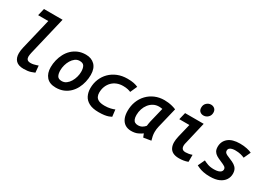

<svg xmlns="http://www.w3.org/2000/svg" viewBox="-1 -1595 3362 2423"><g transform="rotate(30 1680.0 -383.5)"><path d="M308 12Q233 12 196.5 -25Q160 -62 160 -130Q160 -150 163 -173Q166 -196 172 -220L279 -667H131L156 -771H427L294 -211Q291 -197 288.5 -181.5Q286 -166 286 -154Q286 -129 299.5 -112.5Q313 -96 351 -96Q372 -96 393 -101Q414 -106 431 -111.5Q448 -117 455 -120L464 -21Q453 -15 412 -1.5Q371 12 308 12Z M779 14Q688 14 642 -38.5Q596 -91 596 -179Q596 -230 608.5 -281.5Q621 -333 645 -379Q669 -425 706 -460.5Q743 -496 792.5 -517Q842 -538 904 -538Q986 -538 1035 -488.5Q1084 -439 1084 -345Q1084 -294 1072 -242Q1060 -190 1036 -144Q1012 -98 975.5 -62.5Q939 -27 890 -6.5Q841 14 779 14ZM803 -95Q840 -95 868.5 -116Q897 -137 917.5 -171Q938 -205 948.5 -244Q959 -283 959 -318Q959 -370 942 -400Q925 -430 876 -430Q839 -430 810.5 -408.5Q782 -387 762 -353.5Q742 -320 731.5 -281Q721 -242 721 -206Q721 -154 738 -124.5Q755 -95 803 -95Z M1401 12Q1315 12 1262 -16Q1209 -44 1185.5 -92Q1162 -140 1162 -199Q1162 -270 1187 -331.5Q1212 -393 1258 -439Q1304 -485 1368 -511Q1432 -537 1511 -537Q1566 -537 1602 -529.5Q1638 -522 1666 -509L1621 -409Q1604 -417 1576 -423.5Q1548 -430 1509 -430Q1460 -430 1419.5 -414Q1379 -398 1349.5 -368Q1320 -338 1303.5 -297Q1287 -256 1287 -205Q1287 -175 1299 -150Q1311 -125 1342 -110.5Q1373 -96 1429 -96Q1475 -96 1513.5 -105.5Q1552 -115 1570 -124L1582 -24Q1566 -15 1542.5 -6.5Q1519 2 1485 7Q1451 12 1401 12Z M1874 12Q1822 11 1786 -12.5Q1750 -36 1731 -80Q1712 -124 1712 -187Q1712 -261 1736.5 -324.5Q1761 -388 1806.5 -435.5Q1852 -483 1914 -509.5Q1976 -536 2050 -536Q2077 -536 2106 -532.5Q2135 -529 2164.5 -521.5Q2194 -514 2222 -502L2151 -208Q2146 -187 2143.5 -167Q2141 -147 2141 -126Q2141 -96 2146.5 -68Q2152 -40 2161 -10L2052 8Q2048 -1 2041.5 -17.5Q2035 -34 2032 -42Q2010 -25 1971 -6.5Q1932 12 1874 12ZM1915 -93Q1950 -93 1975 -108Q2000 -123 2017 -144Q2019 -161 2021.5 -177Q2024 -193 2028 -212L2080 -426Q2070 -428 2056 -429.5Q2042 -431 2031 -431Q1986 -431 1950 -411.5Q1914 -392 1888.5 -359.5Q1863 -327 1849 -285Q1835 -243 1835 -198Q1835 -161 1844 -137.5Q1853 -114 1871 -103.5Q1889 -93 1915 -93Z M2571 9Q2518 9 2484 -8.5Q2450 -26 2434 -59.5Q2418 -93 2418 -137Q2418 -157 2421 -179.5Q2424 -202 2430 -227L2477 -421H2330L2355 -524H2626L2553 -212Q2548 -197 2546 -183.5Q2544 -170 2544 -159Q2544 -130 2558.5 -114Q2573 -98 2607 -98Q2626 -98 2650 -102Q2674 -106 2700 -115V-13Q2668 -1 2636.5 4Q2605 9 2571 9ZM2569 -613Q2539 -613 2517.5 -631.5Q2496 -650 2496 -687Q2496 -730 2524 -755.5Q2552 -781 2587 -781Q2618 -781 2640 -762Q2662 -743 2662 -706Q2662 -665 2634 -639Q2606 -613 2569 -613Z M3025 14Q2969 14 2929 5.5Q2889 -3 2863 -14.5Q2837 -26 2823 -33L2870 -132Q2891 -120 2930 -105.5Q2969 -91 3023 -91Q3060 -91 3085 -98.5Q3110 -106 3123 -119.5Q3136 -133 3136 -152Q3136 -176 3115.5 -190Q3095 -204 3046 -224Q3007 -240 2980 -256.5Q2953 -273 2938 -298Q2923 -323 2923 -362Q2923 -441 2980.5 -489.5Q3038 -538 3151 -538Q3205 -538 3251 -528Q3297 -518 3322 -505L3276 -406Q3253 -417 3219.5 -425.5Q3186 -434 3138 -434Q3120 -434 3098 -429.5Q3076 -425 3061 -412.5Q3046 -400 3046 -377Q3046 -362 3053.5 -351.5Q3061 -341 3080.5 -330.5Q3100 -320 3134 -307Q3176 -291 3204 -272.5Q3232 -254 3246.5 -227.5Q3261 -201 3261 -160Q3261 -113 3235.5 -73.5Q3210 -34 3158 -10Q3106 14 3025 14Z"/></g></svg>

Font: Ubuntu Sans Mono SemiBold
Style: Italic
Weight: 600
Italic angle: -13.5°
Monospace: yes
Designer: Dalton Maag Ltd
Foundry: Dalton Maag Ltd
Version: Version 1.006